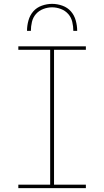

<svg xmlns="http://www.w3.org/2000/svg" viewBox="-20 -975 540 995"><path d="M75 0V-18H240V-717H75V-735H425V-717H260V-18H425V0ZM120 -815Q120 -842 127.5 -869Q135 -896 152.5 -916Q170 -936 196.5 -945.5Q223 -955 250 -955Q277 -955 303.5 -945.5Q330 -936 347.5 -916Q365 -896 372.5 -869Q380 -842 380 -815H360Q360 -838 354.5 -861.5Q349 -885 333.5 -902.5Q318 -920 295.5 -928.5Q273 -937 250 -937Q227 -937 204.5 -928.5Q182 -920 166.5 -902.5Q151 -885 145.5 -861.5Q140 -838 140 -815Z"/></svg>

Font: Iosevka Curly Slab Thin
Style: Regular
Weight: 100
Monospace: yes
Designer: Belleve Invis
Foundry: Belleve Invis
Version: Version 22.1.2; ttfautohint (v1.8.4)